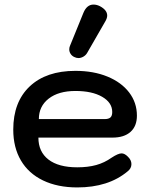

<svg xmlns="http://www.w3.org/2000/svg" viewBox="-20 -810 662 840"><path d="M38 -243Q38 -364 110 -432Q182 -500 310 -500Q389 -500 450 -475Q511 -450 545 -405.5Q579 -361 579 -304Q579 -258 551 -233Q523 -208 472 -208H148Q148 -146 192 -112Q236 -78 318 -78Q365 -78 401 -88Q437 -98 468 -120Q497 -139 512 -139Q525 -139 539 -125Q555 -110 555 -92Q555 -73 538 -60Q454 10 318 10Q232 10 168.5 -20.5Q105 -51 71.5 -108Q38 -165 38 -243ZM438 -289Q455 -289 463 -296Q471 -303 471 -320Q471 -361 427 -386.5Q383 -412 310 -412Q236 -412 193 -378.5Q150 -345 150 -289ZM283 -594Q283 -602 286 -609L345 -754Q360 -790 389 -790Q403 -790 417 -783Q449 -766 449 -742Q449 -731 441 -717L361 -578Q355 -568 344.5 -562Q334 -556 323 -556Q314 -556 304 -561Q294 -566 288.5 -575Q283 -584 283 -594Z"/></svg>

Font: Kodchasan SemiBold
Style: Regular
Weight: 600
Version: Version 1.000; ttfautohint (v1.6)